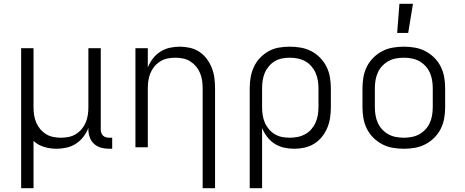

<svg xmlns="http://www.w3.org/2000/svg" viewBox="-20 -773 2440 1008"><path d="M91 215V-520H156V-210Q156 -190 159 -169.5Q162 -149 170 -130Q178 -111 191 -95.5Q204 -80 221.5 -69Q239 -58 259.5 -54Q280 -50 300 -50Q320 -50 340.5 -54Q361 -58 378.5 -69Q396 -80 409 -95.5Q422 -111 430 -130Q438 -149 441 -169.5Q444 -190 444 -210V-520H509V-94Q509 -85 511.5 -76.5Q514 -68 520.5 -61.5Q527 -55 535.5 -52.5Q544 -50 553 -50H569V8H553Q532 8 511 2.5Q490 -3 474 -17.5Q458 -32 451 -52.5Q444 -73 444 -94V-101Q434 -76 417.5 -54.5Q401 -33 378.5 -18.5Q356 -4 329.5 2Q303 8 277 8Q244 8 212 -1.5Q180 -11 156 -33V215Z M1044 215V-310Q1044 -330 1041 -350.5Q1038 -371 1030 -390Q1022 -409 1009 -424.5Q996 -440 978.5 -451Q961 -462 940.5 -466Q920 -470 900 -470Q880 -470 859.5 -466Q839 -462 821.5 -451Q804 -440 791 -424.5Q778 -409 770 -390Q762 -371 759 -350.5Q756 -330 756 -310V0H691V-520H756V-419Q766 -444 782.5 -465.5Q799 -487 821.5 -501.5Q844 -516 870.5 -522Q897 -528 923 -528Q950 -528 977 -522Q1004 -516 1026.5 -501Q1049 -486 1065.5 -464Q1082 -442 1092 -416.5Q1102 -391 1105.5 -364Q1109 -337 1109 -310V215Z M1291 215V-310Q1291 -339 1296 -367.5Q1301 -396 1313 -422Q1325 -448 1345 -469Q1365 -490 1390 -504Q1415 -518 1443.5 -523Q1472 -528 1501 -528Q1530 -528 1559 -523Q1588 -518 1614 -504.5Q1640 -491 1660.5 -470Q1681 -449 1694 -423Q1707 -397 1712 -368Q1717 -339 1717 -310V-210Q1717 -182 1713 -155Q1709 -128 1698.5 -102.5Q1688 -77 1670.5 -55Q1653 -33 1629.5 -18.5Q1606 -4 1579 2Q1552 8 1524 8Q1497 8 1470.5 2Q1444 -4 1421.5 -18.5Q1399 -33 1382.5 -54.5Q1366 -76 1356 -101V215ZM1501 -50Q1522 -50 1542.5 -54Q1563 -58 1581.5 -68Q1600 -78 1614 -94Q1628 -110 1636.5 -129Q1645 -148 1648.5 -168.5Q1652 -189 1652 -210V-310Q1652 -331 1648.5 -351.5Q1645 -372 1636.5 -391Q1628 -410 1614 -426Q1600 -442 1581.5 -452Q1563 -462 1542.5 -466Q1522 -470 1501 -470Q1480 -470 1460 -466Q1440 -462 1422.5 -451.5Q1405 -441 1391.5 -425Q1378 -409 1370 -390Q1362 -371 1359 -350.5Q1356 -330 1356 -310V-210Q1356 -190 1359 -169.5Q1362 -149 1370 -130Q1378 -111 1391.5 -95Q1405 -79 1422.5 -68.5Q1440 -58 1460 -54Q1480 -50 1501 -50Z M2100 8Q2071 8 2042 3Q2013 -2 1987 -15.5Q1961 -29 1940 -50Q1919 -71 1906 -97Q1893 -123 1888 -152Q1883 -181 1883 -210V-310Q1883 -339 1888 -368Q1893 -397 1906 -423Q1919 -449 1940 -470Q1961 -491 1987 -504.5Q2013 -518 2042 -523Q2071 -528 2100 -528Q2129 -528 2158 -523Q2187 -518 2213 -504.5Q2239 -491 2260 -470Q2281 -449 2294 -423Q2307 -397 2312 -368Q2317 -339 2317 -310V-210Q2317 -181 2312 -152Q2307 -123 2294 -97Q2281 -71 2260 -50Q2239 -29 2213 -15.5Q2187 -2 2158 3Q2129 8 2100 8ZM2100 -50Q2121 -50 2142 -54Q2163 -58 2181 -68Q2199 -78 2213.5 -93.5Q2228 -109 2236.5 -128Q2245 -147 2248.5 -168Q2252 -189 2252 -210V-310Q2252 -331 2248.5 -352Q2245 -373 2236.5 -392Q2228 -411 2213.5 -426.5Q2199 -442 2181 -452Q2163 -462 2142 -466Q2121 -470 2100 -470Q2079 -470 2058 -466Q2037 -462 2019 -452Q2001 -442 1986.5 -426.5Q1972 -411 1963.5 -392Q1955 -373 1951.5 -352Q1948 -331 1948 -310V-210Q1948 -189 1951.5 -168Q1955 -147 1963.5 -128Q1972 -109 1986.5 -93.5Q2001 -78 2019 -68Q2037 -58 2058 -54Q2079 -50 2100 -50ZM2065 -600 2077 -753H2148L2123 -600Z"/></svg>

Font: Iosevka Aile Light
Style: Regular
Weight: 300
Designer: Belleve Invis
Foundry: Belleve Invis
Version: Version 27.3.5; ttfautohint (v1.8.4)